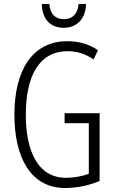

<svg xmlns="http://www.w3.org/2000/svg" viewBox="-20 -930 573 960"><path d="M410 -910H373C369 -862 343 -834 300 -834C256 -834 230 -861 227 -910H189C191 -831 235 -791 298 -791C365 -791 409 -837 410 -910ZM303 -364V-314H424V-61C392 -49 351 -41 310 -41C169 -41 109 -175 109 -356C109 -552 177 -674 318 -674C361 -674 404 -663 448 -633L470 -679C422 -711 371 -724 317 -724C138 -724 52 -573 52 -357C52 -146 131 10 306 10C362 10 424 -2 478 -25V-364Z"/></svg>

Font: Noto Sans Gujarati UI ExtraCondensed Light
Style: Regular
Weight: 300
Width: 2
Designer: Jelle Bosma - Monotype Design Team, Universal Thirst
Foundry: Monotype Imaging Inc.
Version: Version 2.106